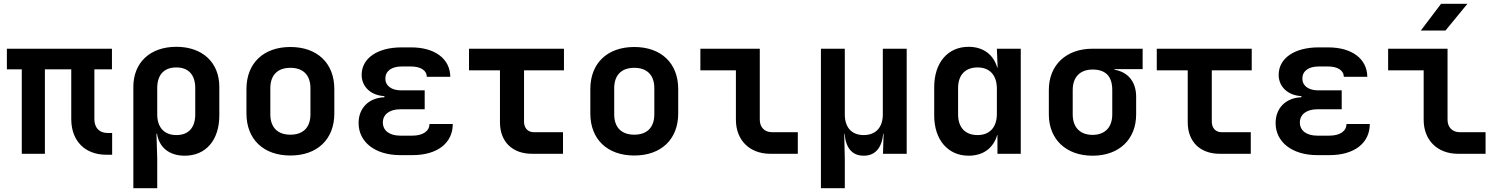

<svg xmlns="http://www.w3.org/2000/svg" viewBox="-20 -805 7840 1005"><path d="M537 5H567V-109H543C500 -109 474 -136 474 -182V-442H566V-550H16V-442H94V0H215V-442H353V-182C353 -68 424 5 537 5Z M678 180H803V26L799 -105H802C813 -33 866 10 947 10C1058 10 1128 -72 1128 -201V-350C1128 -478 1040 -560 903 -560C766 -560 678 -478 678 -350ZM903 -98C840 -98 803 -138 803 -206V-344C803 -413 838 -452 903 -452C967 -452 1002 -413 1002 -344V-206C1002 -137 967 -98 903 -98Z M1500 9C1641 9 1730 -76 1730 -211V-339C1730 -474 1641 -559 1500 -559C1359 -559 1270 -474 1270 -339V-211C1270 -76 1359 9 1500 9ZM1500 -100C1434 -100 1395 -137 1395 -207V-343C1395 -413 1434 -450 1500 -450C1566 -450 1605 -413 1605 -343V-207C1605 -137 1566 -100 1500 -100Z M2139 7C2269 7 2350 -56 2350 -156H2228C2228 -119 2194 -95 2139 -95H2075C2019 -95 1984 -121 1984 -164C1984 -206 2019 -233 2075 -233H2203V-332H2080C2029 -332 1997 -356 1997 -394C1997 -433 2030 -457 2082 -457H2132C2182 -457 2214 -436 2214 -403H2337C2336 -497 2257 -557 2132 -557H2082C1957 -557 1873 -501 1873 -413C1873 -351 1922 -305 1992 -302V-296C1910 -293 1857 -239 1857 -161C1857 -61 1944 7 2075 7Z M2765 0H2927V-113H2774C2742 -113 2723 -136 2723 -168V-437H2932V-550H2435V-437H2597V-165C2597 -63 2662 0 2765 0Z M3300 9C3441 9 3530 -76 3530 -211V-339C3530 -474 3441 -559 3300 -559C3159 -559 3070 -474 3070 -339V-211C3070 -76 3159 9 3300 9ZM3300 -100C3234 -100 3195 -137 3195 -207V-343C3195 -413 3234 -450 3300 -450C3366 -450 3405 -413 3405 -343V-207C3405 -137 3366 -100 3300 -100Z M4012 0H4156V-113H4021C3982 -113 3957 -139 3957 -178V-550H3646V-437H3832V-178C3832 -71 3904 0 4012 0Z M4277 180H4402V26L4399 -105H4401C4407 -33 4438 10 4501 10C4563 10 4596 -33 4603 -105H4605L4602 0H4726V-550H4601V-206C4601 -138 4564 -98 4501 -98C4438 -98 4402 -138 4402 -206V-550H4277Z M5050 10C5127 10 5180 -30 5200 -99H5201V0H5323V-550H5198L5202 -451H5200C5180 -520 5126 -560 5050 -560C4942 -560 4870 -478 4870 -349V-200C4870 -72 4943 10 5050 10ZM5097 -98C5033 -98 4995 -137 4995 -206V-344C4995 -413 5033 -452 5097 -452C5161 -452 5198 -411 5198 -341V-209C5198 -139 5161 -98 5097 -98Z M5699 10C5838 10 5927 -76 5927 -206V-299C5927 -376 5885 -428 5814 -440V-443H5961V-550H5699C5560 -550 5470 -464 5470 -334V-206C5470 -76 5560 10 5699 10ZM5699 -99C5633 -99 5595 -139 5595 -206V-334C5595 -401 5633 -441 5699 -441C5764 -441 5802 -409 5802 -334V-206C5802 -139 5764 -99 5699 -99Z M6365 0H6527V-113H6374C6342 -113 6323 -136 6323 -168V-437H6532V-550H6035V-437H6197V-165C6197 -63 6262 0 6365 0Z M6939 7C7069 7 7150 -56 7150 -156H7028C7028 -119 6994 -95 6939 -95H6875C6819 -95 6784 -121 6784 -164C6784 -206 6819 -233 6875 -233H7003V-332H6880C6829 -332 6797 -356 6797 -394C6797 -433 6830 -457 6882 -457H6932C6982 -457 7014 -436 7014 -403H7137C7136 -497 7057 -557 6932 -557H6882C6757 -557 6673 -501 6673 -413C6673 -351 6722 -305 6792 -302V-296C6710 -293 6657 -239 6657 -161C6657 -61 6744 7 6875 7Z M7417 -645H7546L7661 -785H7523ZM7612 0H7756V-113H7621C7582 -113 7557 -139 7557 -178V-550H7246V-437H7432V-178C7432 -71 7504 0 7612 0Z"/></svg>

Font: JetBrains Mono
Style: Bold
Weight: 558
Monospace: yes
Designer: Philipp Nurullin, Konstantin Bulenkov
Foundry: JetBrains
Version: Version 2.305